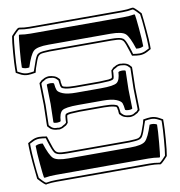

<svg xmlns="http://www.w3.org/2000/svg" viewBox="-80 -754 809 863"><g transform="rotate(-10 324.0 -322.5)"><path d="M378 -371H266Q237 -371 220 -375Q207 -378 203.5 -383Q200 -388 199 -400L198 -408L197 -416L191 -422Q185 -429 174 -432Q169 -433 158 -434Q158 -434 157.5 -434Q157 -434 156 -434Q151 -434 143 -432Q143 -432 139.5 -430Q136 -428 131 -425Q126 -422 125 -422L119 -415V-405Q121 -335 121 -318Q121 -295 119 -235V-225L126 -218Q132 -211 143 -208Q148 -207 159 -207Q159 -207 159.5 -206.5Q160 -206 161 -206Q166 -206 174 -208Q174 -208 177.5 -210Q181 -212 186 -215Q191 -218 192 -218L198 -224V-233Q199 -255 202.5 -260Q206 -265 224 -267Q236 -268 266 -269H378Q407 -269 424 -265Q437 -262 440.5 -257Q444 -252 445 -240L446 -232L447 -224L453 -218Q459 -211 470 -208Q475 -207 486 -206Q486 -206 486.5 -206Q487 -206 488 -206Q493 -206 501 -208Q501 -208 504.5 -210Q508 -212 513 -215Q518 -218 519 -218L525 -225V-235Q523 -305 523 -322Q523 -345 525 -405V-415L518 -422Q512 -429 501 -432Q496 -433 485 -434Q485 -434 484 -434Q483 -434 483 -434Q478 -434 470 -432Q470 -432 466.5 -430Q463 -428 458 -425Q453 -422 452 -422L446 -416V-407Q445 -385 441.5 -380Q438 -375 420 -373Q408 -372 378 -371ZM419 -381Q433 -383 435 -385.5Q437 -388 438 -407L439 -419L448 -428V-429Q449 -429 457.5 -434Q466 -439 468 -439Q477 -442 483 -442Q484 -442 484.5 -441.5Q485 -441 486 -441Q498 -441 503 -439Q516 -436 524 -428L533 -418V-405Q531 -344 531 -322Q531 -306 533 -235V-221L523 -212V-211Q522 -211 513.5 -206Q505 -201 503 -201Q494 -198 488 -198Q487 -198 486.5 -198Q486 -198 485 -198Q473 -199 468 -201Q455 -204 447 -212L439 -220L438 -231Q438 -233 438 -235.5Q438 -238 437 -239Q436 -249 434 -252Q432 -255 422 -257Q406 -261 378 -261H266Q236 -260 225 -259Q211 -257 209 -254.5Q207 -252 206 -233L205 -221L197 -212H196V-211Q195 -211 186.5 -206Q178 -201 176 -201Q167 -198 161 -198Q160 -198 159.5 -198.5Q159 -199 158 -199Q146 -199 141 -201Q128 -204 120 -212L111 -222V-235Q113 -296 113 -318Q113 -334 111 -405V-419L121 -428V-429Q122 -429 130.5 -434Q139 -439 141 -439Q150 -442 156 -442Q157 -442 157.5 -442Q158 -442 159 -442Q171 -441 176 -439Q189 -436 197 -428L205 -420L206 -409Q206 -407 206 -404.5Q206 -402 207 -401Q208 -391 210 -388Q212 -385 222 -383Q238 -379 266 -379H378Q408 -380 419 -381ZM578 -680H580H583Q585 -680 586 -679Q591 -676 603 -664Q615 -652 617 -649Q618 -648 618 -647Q621 -624 625.5 -573Q630 -522 630 -501V-483L614 -474Q596 -464 577 -464Q570 -464 562 -465L542 -468L536 -487Q523 -530 516 -539Q512 -544 505 -547Q493 -551 463 -551H181Q149 -550 139 -547Q132 -544 128 -539Q121 -530 107 -487L102 -468L82 -465Q75 -464 67 -464Q48 -464 30 -474L14 -483V-501Q14 -523 18 -574Q22 -625 26 -646Q26 -648 27 -649Q29 -652 41 -664Q53 -676 58 -679Q60 -680 61 -680H64H66Q86 -676 110 -676H534Q558 -676 578 -680ZM534 -668H110Q85 -668 65 -672H63H62Q59 -671 48 -660Q37 -649 34 -645Q30 -622 26 -571.5Q22 -521 22 -501V-487L34 -481Q50 -472 67 -472Q74 -472 81 -473L95 -475L100 -489Q114 -533 122 -544Q127 -551 136 -554Q148 -558 181 -559H463Q494 -559 508 -554Q517 -551 522 -544Q530 -534 544 -489L548 -475L563 -473Q570 -472 577 -472Q594 -472 610 -481L622 -487V-501Q622 -522 618 -572Q614 -622 610 -645Q607 -649 596 -660Q585 -671 582 -672H581H579Q559 -668 534 -668ZM66 34 64 35H61Q59 35 58 34Q53 31 41 19Q29 7 27 4Q26 3 26 2Q23 -21 18.5 -72Q14 -123 14 -144V-162L30 -171Q48 -181 67 -181Q74 -181 82 -180L102 -177L108 -158Q121 -115 128 -106Q132 -101 139 -98Q151 -94 181 -94H463Q495 -95 505 -98Q512 -101 516 -106Q523 -115 537 -158L542 -177L562 -180Q569 -181 577 -181Q596 -181 614 -171L630 -162V-144Q630 -122 626 -71Q622 -20 618 1Q618 3 617 4Q615 7 603 19Q591 31 586 34Q584 35 583 35H580L578 34Q558 31 534 31H110Q86 31 66 34ZM110 23H534Q559 23 579 27H581H582Q585 26 596 15Q607 4 610 0Q614 -23 618 -73.5Q622 -124 622 -144V-158L610 -164Q594 -173 577 -173Q570 -173 563 -172L549 -170L544 -156Q530 -112 522 -101Q517 -94 508 -91Q496 -87 463 -86H181Q150 -86 136 -91Q127 -94 122 -101Q114 -111 100 -156L96 -170L81 -172Q74 -173 67 -173Q50 -173 34 -164L22 -158V-144Q22 -123 26 -73Q30 -23 34 0Q37 4 48 15Q59 26 62 27H63H65Q85 23 110 23ZM266 -348H378Q438 -348 452.5 -359Q467 -370 469 -406Q474 -410 486 -410Q498 -410 502 -406Q500 -346 500 -322Q500 -304 502 -234Q498 -230 486 -230Q474 -230 469 -234Q467 -255 463 -265Q459 -275 438.5 -283.5Q418 -292 378 -292H266Q206 -292 191.5 -281Q177 -270 175 -234Q170 -230 158 -230Q146 -230 142 -234Q144 -294 144 -318Q144 -336 142 -406Q146 -410 158 -410Q170 -410 175 -406Q177 -385 181 -375Q185 -365 205.5 -356.5Q226 -348 266 -348ZM110 -645H534Q560 -645 583 -649Q587 -649 587 -646Q589 -638 594 -584Q599 -530 599 -501Q585 -493 566 -496Q548 -552 532 -567Q516 -582 463 -582H181Q128 -582 112 -567Q96 -552 78 -496Q59 -493 45 -501Q45 -528 50 -583Q55 -638 57 -646Q57 -649 61 -649Q84 -645 110 -645ZM534 0H110Q84 0 61 4Q57 4 57 1Q55 -7 50 -61Q45 -115 45 -144Q59 -152 78 -149Q96 -93 112 -78Q128 -63 181 -63H463Q516 -63 532 -78Q548 -93 566 -149Q585 -152 599 -144Q599 -117 594 -62Q589 -7 587 1Q587 4 583 4Q560 0 534 0Z"/></g></svg>

Font: Linux Libertine Initials O
Style: Initials
Weight: 400
Designer: Philipp H. Poll
Foundry: Philipp H. Poll
Version: Version 5.0.6